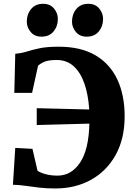

<svg xmlns="http://www.w3.org/2000/svg" viewBox="-20 -1002 716 1032"><path d="M278 11Q229 11 190.8 6.5Q152.5 2 118.8 -3Q85 -8 49.5 -9L62 -207L154.5 -202L181.5 -85Q190 -76.5 220.5 -67.2Q251 -58 289 -58Q363.5 -58 410.2 -127.8Q457 -197.5 460.5 -337.5L177.5 -330V-420.5L459.5 -413.5Q454.5 -492.5 433.8 -552.5Q413 -612.5 376 -646Q339 -679.5 285 -679.5Q241 -679.5 219.2 -670.2Q197.5 -661 184.5 -648.5L152.5 -503H57L62 -713Q96 -716 125.2 -725.2Q154.5 -734.5 193.8 -742.8Q233 -751 295.5 -751Q414.5 -751 493 -704.8Q571.5 -658.5 610.8 -574.5Q650 -490.5 650 -377Q650 -256 601.5 -169Q553 -82 469 -35.5Q385 11 278 11ZM202.5 -805Q166 -805 145 -830Q124 -855 124 -886Q124 -925.5 147.2 -953.5Q170.5 -981.5 211.5 -981.5H212.5Q249 -981.5 270 -956.5Q291 -931.5 291 -900.5Q291 -861 268 -833Q245 -805 203.5 -805ZM445.5 -805Q409 -805 388 -830Q367 -855 367 -886Q367 -925.5 390.2 -953.5Q413.5 -981.5 454.5 -981.5H455.5Q492 -981.5 513 -956.5Q534 -931.5 534 -900.5Q534 -861 511 -833Q488 -805 446.5 -805Z"/></svg>

Font: Merriweather Black
Style: Regular
Weight: 900
Designer: Eben Sorkin
Foundry: Eben Sorkin
Version: Version 2.200;gftools[0.9.31]